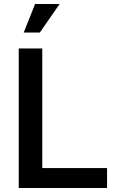

<svg xmlns="http://www.w3.org/2000/svg" viewBox="-20 -943 574 963"><path d="M192 -700V-100H517V0H74V-700ZM279 -923 180 -780H99L156 -923Z"/></svg>

Font: MedMera Sans Semibold
Style: Regular
Weight: 600
Designer: Kasper Nordkvist
Foundry: UNCUT.wtf
Version: Version 1.300